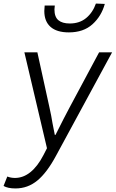

<svg xmlns="http://www.w3.org/2000/svg" viewBox="-63 -826 650 1079"><path d="M-43 219 -22 166Q-2 174 21 174Q68 174 108.5 141Q149 108 181 46L201 7L74 -532H147L215 -222Q226 -173 232 -134L245 -68H249Q301 -172 328 -222L494 -532H567L252 49Q201 144 147 188.5Q93 233 24 233Q-19 233 -43 219ZM186 -764Q187 -780 188 -795H245L243 -773Q243 -731 265 -712.5Q287 -694 329 -694Q384 -694 421 -724.5Q458 -755 476 -806L526 -804Q507 -735 456.5 -689.5Q406 -644 324 -644Q256 -644 221 -675Q186 -706 186 -764Z"/></svg>

Font: Nebula Sans Book
Style: Regular
Weight: 400
Italic angle: -9°
Designer: Paul D. Hunt for Adobe (as Source Sans)
Foundry: Nebula Entertainment & Broadcasting LLC
Version: Version 1.010